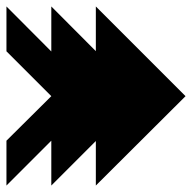

<svg xmlns="http://www.w3.org/2000/svg" viewBox="-20 -575 595 595"><path d="M277 0 555 -277 277 -555ZM0 -416 139 -277 0 -139ZM0 0 277 -277 0 -555ZM139 0 416 -277 139 -555ZM416 0 555 -139ZM555 -416 416 -555Z"/></svg>

Font: Relief SingleLine Ornament
Style: Regular
Weight: 400
Designer: François Chastanet, Noëlie Dayma, Élisa Garzelli
Foundry: institut supérieur des arts et du design Toulouse / isdaT
Version: Version 1.000